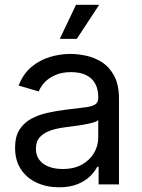

<svg xmlns="http://www.w3.org/2000/svg" viewBox="-20 -777 597 809"><path d="M228.5 12.2Q177.2 12.2 135 -7.1Q92.8 -26.4 68.1 -63.7Q43.5 -101.1 43.5 -154.3Q43.5 -201.2 61.8 -230.2Q80.1 -259.3 110.8 -276.1Q141.6 -293 179.2 -301.3Q216.8 -309.6 254.9 -314.5Q303.7 -320.8 334.2 -324.2Q364.7 -327.6 379.4 -335.9Q394 -344.2 394 -364.3V-367.2Q394 -400.9 381.3 -424.3Q368.7 -447.8 343 -460.4Q317.4 -473.1 279.8 -473.1Q241.2 -473.1 213.4 -460.9Q185.5 -448.7 168.2 -430.2Q150.9 -411.6 143.1 -391.6L58.6 -416.5Q77.6 -465.8 112.3 -494.9Q147 -523.9 190.2 -536.9Q233.4 -549.8 277.3 -549.8Q306.6 -549.8 341.8 -542.5Q377 -535.2 408.7 -515.4Q440.4 -495.6 460.9 -458Q481.4 -420.4 481.4 -359.4V0H395.5V-74.2H389.6Q380.4 -55.2 360.4 -35.2Q340.3 -15.1 307.9 -1.5Q275.4 12.2 228.5 12.2ZM243.7 -64.9Q292.5 -64.9 325.9 -84Q359.4 -103 376.7 -133.3Q394 -163.6 394 -197.3V-271.5Q388.7 -265.1 371.1 -260.3Q353.5 -255.4 330.8 -251.5Q308.1 -247.6 286.4 -244.9Q264.6 -242.2 251 -240.2Q219.7 -236.3 192.1 -226.8Q164.6 -217.3 147.9 -199.2Q131.3 -181.2 131.3 -149.9Q131.3 -122.1 145.8 -103.3Q160.2 -84.5 185.5 -74.7Q210.9 -64.9 243.7 -64.9ZM231.9 -613.3 300.3 -756.8H397.9L303.7 -613.3Z"/></svg>

Font: Inter 16pt
Style: Regular
Weight: 400
Version: Version 4.001;git-66647c0bb